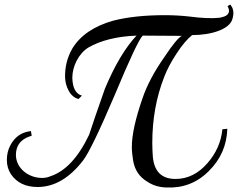

<svg xmlns="http://www.w3.org/2000/svg" viewBox="-20 -819 1075 848"><path d="M1005.7 -732.6C1014.9 -761.1 1011.4 -782.9 996.6 -798.9L985.1 -792C994.3 -774.9 993.1 -762.3 982.9 -753.1C977.1 -747.4 965.7 -744 949.7 -740.6C918.9 -737.1 874.3 -738.3 813.7 -746.3C782.9 -749.7 747.4 -752 707.4 -752C619.4 -752 544 -744 481.1 -728C395.4 -704 334.9 -662.9 299.4 -604.6C276.6 -564.6 266.3 -522.3 267.4 -476.6C268.6 -456 273.1 -436.6 283.4 -418.3C293.7 -398.9 308.6 -386.3 326.9 -381.7L341.7 -396.6C314.3 -404.6 300.6 -430.9 299.4 -475.4C299.4 -526.9 328 -582.9 370.3 -609.1C424 -640 494.9 -658.3 582.9 -661.7C533.7 -609.1 486.9 -531.4 443.4 -427.4C410.3 -332.6 386.3 -264 373.7 -224C325.7 -123.4 268.6 -61.7 201.1 -40C190.9 -35.4 178.3 -33.1 165.7 -33.1C105.1 -33.1 50.3 -76.6 50.3 -134.9C50.3 -144 51.4 -153.1 53.7 -161.1C61.7 -189.7 83.4 -209.1 120 -219.4L116.6 -240C74.3 -235.4 44.6 -213.7 25.1 -176C14.9 -156.6 10.3 -134.9 10.3 -113.1C10.3 -89.1 16 -68.6 28.6 -49.1C54.9 -11.4 93.7 6.9 146.3 6.9C219.4 6.9 286.9 -32 347.4 -110.9C372.6 -144 419.4 -241.1 488 -402.3C553.1 -558.9 594.3 -645.7 610.3 -661.7L782.9 -660.6C768 -652.6 742.9 -622.9 707.4 -569.1C661.7 -504 628.6 -442.3 609.1 -384C578.3 -294.9 562.3 -224 562.3 -170.3C562.3 -150.9 564.6 -130.3 568 -109.7C574.9 -68.6 595.4 -37.7 629.7 -17.1C654.9 0 683.4 8 714.3 9.1C787.4 12.6 850.3 -11.4 901.7 -62.9C954.3 -114.3 981.7 -177.1 984 -250.3L962.3 -248C956.6 -192 934.9 -142.9 897.1 -99.4C857.1 -52.6 809.1 -28.6 755.4 -28.6C693.7 -28.6 660.6 -61.7 654.9 -128C653.7 -147.4 652.6 -166.9 652.6 -187.4C652.6 -291.4 669.7 -388.6 705.1 -478.9C717.7 -512 736 -546.3 760 -582.9C784 -619.4 806.9 -646.9 828.6 -664C915.4 -664 992 -690.3 1005.7 -732.6Z"/></svg>

Font: GFS Goschen
Style: Italic
Weight: 400
Designer: George D. Matthiopoulos
Foundry: George D. Matthiopoulos
Version: Fontographer 4.7 9/28/09 FG4M≠0000002248